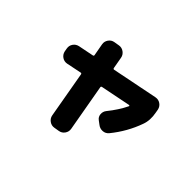

<svg xmlns="http://www.w3.org/2000/svg" viewBox="-120 -903 1240 1240"><g transform="rotate(45 500.0 -283.5)"><path d="M154 -344 150 -367Q146 -390 159 -409Q172 -428 195 -433L300 -454Q309 -456 307 -464L292 -547Q288 -570 301.5 -589.5Q315 -609 338 -613L374 -619Q397 -623 416.5 -609Q436 -595 440 -572L454 -493Q456 -484 464 -486L779 -549Q802 -553 821 -540Q840 -527 845 -504L849 -481Q861 -420 843 -372Q805 -265 731 -174Q715 -155 691 -153.5Q667 -152 648 -167L624 -185Q606 -198 604 -220.5Q602 -243 616 -261Q667 -324 697 -386Q699 -388 697 -391Q695 -394 692 -393L487 -352Q478 -350 480 -342L537 -20Q541 3 527.5 22.5Q514 42 491 46L455 52Q432 56 412.5 42Q393 28 389 5L333 -313Q331 -322 323 -320L220 -299Q197 -295 178 -308Q159 -321 154 -344Z"/></g></svg>

Font: Rounded Mplus 1c ExtraBold
Style: Regular
Weight: 800
Version: Version 1.059.20150529